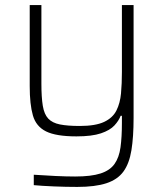

<svg xmlns="http://www.w3.org/2000/svg" viewBox="-20 -530 643 756"><path d="M284 206Q240 206 192 204Q144 202 113 199V158Q156 161 199 163Q242 165 276 165Q339 165 376 153Q413 141 431 115.5Q449 90 454.5 50Q460 10 460 -46V-74H455Q448 -55 430.5 -36Q413 -17 377.5 -5Q342 7 281 7Q201 7 161.5 -12.5Q122 -32 109.5 -75.5Q97 -119 97 -191V-510H143V-201Q143 -147 148.5 -113.5Q154 -80 170 -63Q186 -46 216 -40Q246 -34 294 -34Q356 -34 390 -50Q424 -66 438.5 -95Q453 -124 456.5 -162.5Q460 -201 460 -247V-510H506V-66Q506 9 497.5 61.5Q489 114 466 145.5Q443 177 399 191.5Q355 206 284 206Z"/></svg>

Font: Saira ExtraLight
Style: Regular
Weight: 200
Designer: Hector Gatti with collaboration of the Omnibus-Type team
Foundry: Omnibus-Type
Version: Version 1.100; ttfautohint (v1.8.3)